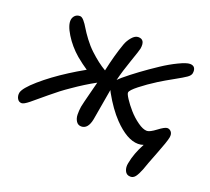

<svg xmlns="http://www.w3.org/2000/svg" viewBox="-122 -686 1036 948"><g transform="rotate(20 395.5 -211.5)"><path d="M21 -38.1Q5.9 -38.1 -2 -52Q-9.8 -65.9 -6.8 -83Q-1 -108.9 55.2 -158Q111.3 -207 188 -255.9Q221.2 -277.3 267.1 -303.2Q238.8 -321.8 207 -348.1Q162.6 -386.2 133.3 -433.8Q104 -481.4 108.9 -509.8Q111.3 -522.9 120.8 -532Q130.4 -541 146 -541Q155.8 -541 167.5 -527.3Q179.2 -513.7 190.4 -494.4Q201.7 -475.1 222.7 -447Q243.7 -418.9 267.1 -397Q312.5 -354.5 353 -331.1Q371.1 -416 395 -482.9Q402.8 -504.4 418.9 -523.2Q435.1 -542 452.1 -542Q489.3 -542 481 -492.2Q479 -481.4 457.3 -419.4Q435.5 -357.4 422.9 -306.2Q425.8 -309.6 432.6 -315.7Q439.5 -321.8 441.9 -324.2Q507.8 -379.4 599.1 -439.9Q639.6 -466.8 679.2 -485.8Q718.8 -504.9 736.8 -504.9Q753.9 -504.9 761 -494.4Q768.1 -483.9 765.1 -465.8Q762.7 -453.6 746.8 -442.4Q731 -431.2 689 -408Q647 -384.8 617.2 -366.2Q569.3 -335.9 534.2 -308.1Q499 -280.3 497.1 -268.1Q495.6 -260.7 511 -237.1Q526.4 -213.4 549.1 -187.5Q571.8 -161.6 600.1 -141.4Q628.4 -121.1 648.9 -121.1Q664.1 -121.1 695.6 -145Q727.1 -168.9 740.2 -168.9Q752.4 -168.9 761 -158.4Q769.5 -147.9 766.1 -128.9Q761.2 -104 734.6 -36.6Q708 30.8 696.8 64Q685.5 92.3 675.3 105.7Q665 119.1 649.9 119.1Q628.9 119.1 620.6 100.8Q612.3 82.5 617.2 60.1Q627 6.3 658.2 -50.8Q645 -45.9 629.9 -45.9Q571.3 -45.9 501 -119.1Q457.5 -164.6 417 -236.8Q416.5 -238.3 411.1 -249Q387.2 -106.4 382.8 -85Q372.1 -30.8 336.9 -30.8Q319.8 -30.8 310.3 -45.2Q300.8 -59.6 300.3 -79.8Q299.8 -100.1 303.2 -122.1Q307.6 -144 320.1 -191.9Q332.5 -239.7 337.9 -261.2Q282.7 -231.4 222.2 -189Q178.7 -159.7 131.6 -119.9Q84.5 -80.1 58.6 -59.1Q32.7 -38.1 21 -38.1Z"/></g></svg>

Font: Shantell Sans Irregular Bouncy
Style: Italic
Weight: 400
Italic angle: -11.31°
Designer: Stephen Nixon, Anya Danilova, Shantell Martin
Foundry: Arrow Type
Version: Version 1.006;[9816181b4]